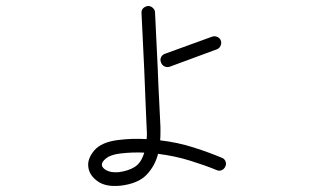

<svg xmlns="http://www.w3.org/2000/svg" viewBox="-20 -619 1040 639"><path d="M381 -1Q332 4 304.5 -16Q277 -36 274 -63Q270 -90 293.5 -118Q317 -146 373 -153Q421 -159 468 -156Q470 -174 468 -195Q467 -223 464.5 -276.5Q462 -330 460 -388L451 -575Q450 -585 456.5 -591.5Q463 -598 473 -599Q482 -599 489 -592.5Q496 -586 496 -577L505 -390Q507 -332 510 -278.5Q513 -225 514 -196Q514 -186 514 -174.5Q514 -163 513 -152Q572 -145 625 -128Q678 -111 718 -94Q727 -91 730.5 -82Q734 -73 730 -65Q726 -56 717.5 -52.5Q709 -49 701 -53Q662 -69 612 -84.5Q562 -100 506 -107Q496 -67 468 -37.5Q440 -8 381 -1ZM545 -397Q536 -394 527.5 -398Q519 -402 516 -411Q512 -420 516 -428.5Q520 -437 529 -440L686 -497Q695 -500 703.5 -496Q712 -492 715 -484Q718 -475 714 -466.5Q710 -458 702 -455ZM375 -46Q407 -50 428.5 -63.5Q450 -77 460 -111Q420 -113 379 -108Q348 -104 333 -92Q318 -80 319 -69Q321 -59 335.5 -51.5Q350 -44 375 -46Z"/></svg>

Font: Zen Kurenaido
Style: Regular
Weight: 400
Designer: Yoshimichi Ohira
Foundry: Positype
Version: Version 1.001